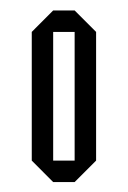

<svg xmlns="http://www.w3.org/2000/svg" viewBox="-20 -687 248 373"><path d="M83.3 -333.3 41.7 -375V-625L83.3 -666.7H125L166.7 -625V-375L125 -333.3ZM83.3 -375H125V-625H83.3Z"/></svg>

Font: Yulong
Style: Regular
Weight: 400
Designer: GGBotNet
Foundry: f0n7.com
Version: 1.00